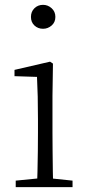

<svg xmlns="http://www.w3.org/2000/svg" viewBox="-20 -774 365 794"><path d="M45 0V-27L156 -38H175L280 -27V0ZM133 0Q134 -24 135 -64.5Q136 -105 136.5 -149Q137 -193 137 -226V-281Q137 -332 136 -375Q135 -418 133 -456L40 -459V-485L187 -519L199 -511L197 -377V-226Q197 -193 197.5 -149Q198 -105 198.5 -64.5Q199 -24 200 0ZM158 -655Q137 -655 122.5 -668.5Q108 -682 108 -704Q108 -726 122.5 -740Q137 -754 158 -754Q178 -754 193.5 -740Q209 -726 209 -704Q209 -682 193.5 -668.5Q178 -655 158 -655Z"/></svg>

Font: Noto Serif TC
Style: Regular
Weight: 200
Designer: Ryoko NISHIZUKA 西塚涼子 (kana & ideographs); Frank Grießhammer (Latin, Greek & Cyrillic); Wenlong ZHANG 张文龙 (bopomofo); San
Foundry: Adobe
Version: Version 2.001;hotconv 1.1.0;makeotfexe 2.6.0